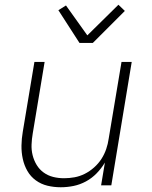

<svg xmlns="http://www.w3.org/2000/svg" viewBox="-20 -781 640 809"><path d="M236 8Q207 8 180 1.5Q153 -5 131 -21Q109 -37 95.5 -60.5Q82 -84 76 -111.5Q70 -139 70.5 -168Q71 -197 76 -226L125 -520H168L118 -219Q114 -196 113 -172.5Q112 -149 117.5 -127Q123 -105 134.5 -86Q146 -67 164 -54Q182 -41 204 -35.5Q226 -30 250 -30Q272 -30 294 -34Q316 -38 337 -48.5Q358 -59 376.5 -75.5Q395 -92 407.5 -111.5Q420 -131 427.5 -153Q435 -175 438 -197L492 -520H535L449 0H406L422 -96Q407 -71 387 -50.5Q367 -30 342 -16.5Q317 -3 290 2.5Q263 8 236 8ZM315 -600 226 -738 258 -758 348 -632 479 -761 506 -735 371 -600Z"/></svg>

Font: Iosevka XLt Ex Obl
Style: Regular
Weight: 200
Width: 7
Italic angle: -9°
Monospace: yes
Designer: Belleve Invis
Foundry: Belleve Invis
Version: Version 32.5.0; ttfautohint (v1.8.4)